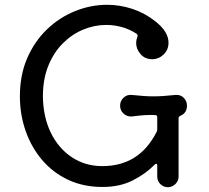

<svg xmlns="http://www.w3.org/2000/svg" viewBox="-20 -757 874 801"><path d="M760 -316Q760 -286 733 -274Q725 -271 725 -264V-20Q725 -2 711.5 11Q698 24 680 24Q662 24 649 11Q636 -2 636 -20V-66Q636 -72 633 -73.5Q630 -75 625 -70Q588 -32 534 -4.5Q480 23 408 23Q327 23 263 -7.5Q199 -38 154.5 -91Q110 -144 86.5 -212Q63 -280 63 -355Q63 -445 94 -515.5Q125 -586 177 -635.5Q229 -685 294 -711Q359 -737 427 -737Q480 -737 532 -720Q584 -703 628 -668Q683 -625 683 -579Q683 -549 662.5 -529.5Q642 -510 615 -510Q585 -510 566.5 -531Q548 -552 548 -578Q548 -590 553 -603Q554 -605 554 -609Q554 -613 550 -616Q521 -635 488.5 -644Q456 -653 423 -653Q374 -653 327 -633.5Q280 -614 242 -576Q204 -538 181.5 -482.5Q159 -427 159 -355Q160 -270 191.5 -204.5Q223 -139 279 -101.5Q335 -64 407 -64Q561 -64 633 -206Q636 -212 636 -217V-268Q636 -277 627 -277Q605 -278 582.5 -276.5Q560 -275 529 -271Q510 -270 495.5 -283Q481 -296 481 -316Q481 -336 495.5 -349.5Q510 -363 529 -361Q558 -358 579.5 -356.5Q601 -355 620 -355Q640 -355 662 -356.5Q684 -358 712 -361Q732 -363 746 -349.5Q760 -336 760 -316Z"/></svg>

Font: Kiwi Maru Medium
Style: Regular
Weight: 500
Designer: Hiroki-Chan
Version: Version 1.100